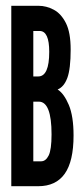

<svg xmlns="http://www.w3.org/2000/svg" viewBox="-20 -643 290 663"><path d="M19 0V-623H113Q140 -623 165.5 -609.5Q191 -596 207.5 -563.5Q224 -531 224 -472Q224 -405 212.5 -374Q201 -343 179 -334Q201 -320 217.5 -281Q234 -242 234 -175Q234 -86 203.5 -43Q173 0 112 0ZM95 -379H112Q150 -379 150 -464Q150 -536 117 -536H95ZM95 -86H122Q138 -86 148 -106Q158 -126 158 -179Q158 -292 114 -292H95Z"/></svg>

Font: Inconsolata UltraCondensed ExtraBold
Style: Regular
Weight: 800
Width: 1
Monospace: yes
Designer: Raph Levien, Cyreal, Brenton Simpson
Foundry: Raph Levien, Cyreal, Google
Version: Version 3.001; ttfautohint (v1.8.2.53-6de2)